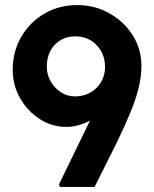

<svg xmlns="http://www.w3.org/2000/svg" viewBox="-20 -735 606 755"><path d="M216 0 212 -10 334 -261Q287 -236 241 -236Q184 -236 136 -267Q88 -298 59 -349Q30 -400 30 -460Q30 -532 63.5 -590Q97 -648 154.5 -681.5Q212 -715 284 -715Q353 -715 410.5 -682.5Q468 -650 502 -596Q536 -542 536 -476Q536 -434 525.5 -390.5Q515 -347 493.5 -294.5Q472 -242 439 -174L352 0ZM274 -356Q326 -356 359.5 -389.5Q393 -423 393 -472Q393 -523 360 -557.5Q327 -592 276 -592Q227 -592 195.5 -559Q164 -526 164 -472Q164 -442 179 -415.5Q194 -389 219 -372.5Q244 -356 274 -356Z"/></svg>

Font: Lexend SemiBold
Style: Regular
Weight: 600
Designer: Bonnie Shaver-Troup, Thomas Jockin
Foundry: Lexend
Version: Version 1.005; ttfautohint (v1.8.3)